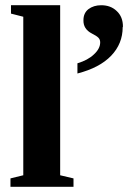

<svg xmlns="http://www.w3.org/2000/svg" viewBox="-20 -714 508 734"><path d="M210 -44 261 -32V0H20V-32L69 -44V-650L22 -662V-694H210ZM450 -612 449 -610Q449 -547 405 -501Q361 -455 276 -433V-472Q316 -484 339 -506Q363 -528 363 -552Q363 -563 356 -570Q349 -577 331 -586Q298 -603 299 -637Q299 -664 318 -679Q338 -694 367 -694Q403 -694 426 -672Q450 -650 450 -612Z"/></svg>

Font: Libra Serif Modern
Style: Bold
Weight: 700
Designer: Stefan Peev, Context Ltd
Foundry: Ascender Corporation
Version: Version 1.000